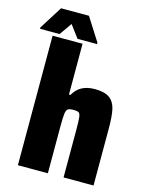

<svg xmlns="http://www.w3.org/2000/svg" viewBox="-163 -983 819 1064"><g transform="rotate(15 247.0 -451.0)"><path d="M46 -743H218V-452H227Q262 -518 350 -518Q406 -518 434 -497.5Q462 -477 471 -437.5Q480 -398 480 -328V0H308V-271Q308 -325 305.5 -345Q303 -365 295 -370.5Q287 -376 264 -376Q241 -376 232 -369Q223 -362 220.5 -340Q218 -318 218 -263V0H46ZM-31 -762V-770L52 -902H212L296 -770V-762H184L131 -833L81 -762Z"/></g></svg>

Font: Saira Semi Condensed ExtraBold
Style: Regular
Weight: 800
Width: 4
Designer: Hector Gatti with collaboration of the Omnibus-Type team
Foundry: Omnibus-Type
Version: Version 1.001; ttfautohint (v1.8)